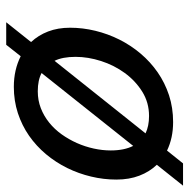

<svg xmlns="http://www.w3.org/2000/svg" viewBox="-16 -554 606 615"><g transform="rotate(90 287.5 -247.0)"><path d="M352.1 -420.9Q309.1 -420.9 274.2 -399.2Q239.3 -377.4 214.4 -343.3Q189.5 -309.1 176 -267.3Q162.6 -225.6 162.6 -185.5Q162.6 -144 175.3 -118.2L407.7 -409.7Q384.3 -420.9 352.1 -420.9ZM462.4 -298.3Q462.4 -341.3 447.8 -370.1L214.4 -76.7Q237.3 -64.5 272.9 -64.5Q301.8 -64.5 326.9 -74.2Q352.1 -84 373.3 -101.1Q394.5 -118.2 410.9 -141.1Q427.2 -164.1 438.7 -189.9Q450.2 -215.8 456.3 -243.7Q462.4 -271.5 462.4 -298.3ZM575.2 -529.8 508.3 -445.8Q530.8 -422.4 543.2 -389.9Q555.7 -357.4 555.7 -316.4Q555.7 -275.4 546.1 -235.4Q536.6 -195.3 518.6 -158.7Q500.5 -122.1 474.4 -90.8Q448.2 -59.6 415.3 -36.6Q382.3 -13.7 342.8 -0.7Q303.2 12.2 258.8 12.2Q231 12.2 206.5 6.6Q182.1 1 160.6 -9.8L124 36.6H51.8L115.2 -43Q93.3 -66.4 81.3 -97.7Q69.3 -128.9 69.3 -168Q69.3 -208.5 79.1 -248.8Q88.9 -289.1 107.2 -325.7Q125.5 -362.3 152.1 -393.8Q178.7 -425.3 212.2 -448.5Q245.6 -471.7 285.6 -484.9Q325.7 -498 371.6 -498Q422.4 -498 462.9 -478.5L503.9 -529.8Z"/></g></svg>

Font: Andika New Basic
Style: Italic
Weight: 400
Italic angle: -14°
Designer: Victor Gaultney, Annie Olsen, Julie Remington, Don Collingsworth, Eric Hays
Foundry: SIL International
Version: Version 5.500